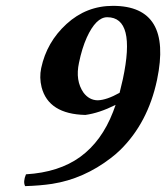

<svg xmlns="http://www.w3.org/2000/svg" viewBox="-20 -630 571 660"><path d="M391.1 -311Q394.5 -323.2 402.3 -357.9Q447.8 -570.8 348.6 -570.8Q310.1 -570.8 278.3 -501Q261.7 -463.9 251.5 -414.1Q238.3 -353 267.1 -311.5Q286.6 -285.6 315.9 -285.2Q346.7 -286.1 391.1 -311ZM69.3 -30.8Q182.6 -37.6 255.9 -90.8Q329.6 -144.5 368.7 -245.6Q373.5 -258.3 377.4 -269.5Q320.8 -241.2 273.4 -234.9Q147 -237.8 123 -330.1Q114.7 -363.3 121.6 -396Q140.6 -485.4 208.7 -547.6Q276.9 -609.9 368.2 -609.9Q572.8 -609.9 520 -356.4Q519.5 -354.5 519.5 -354Q488.3 -208 393.6 -114.7Q377.4 -99.1 361.3 -86.9Q268.1 -15.1 159.2 2Q117.7 8.3 66.4 9.8Q58.6 -5.4 69.3 -30.8Z"/></svg>

Font: Linux Libertine Capitals O
Style: Bold Italic Samll Caps
Weight: 400
Italic angle: -12°
Designer: Philipp H. Poll
Foundry: Philipp H. Poll
Version: Version 5.0.4